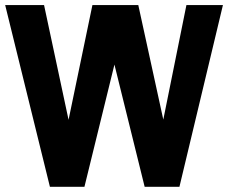

<svg xmlns="http://www.w3.org/2000/svg" viewBox="-29 -720 891 750"><path d="M699.2 -700.2H841.8L671.9 9.8H536.1L418 -467.8L300.8 9.8H166L-8.8 -700.2H143.1L238.8 -252L332 -700.2H511.2L608.9 -252.9Z"/></svg>

Font: D-DIN-PRO Heavy
Style: Bold
Weight: 900
Designer: Charles Nix
Foundry: CyberFei
Version: Version 1.000;hotconv 1.0.109;makeotfexe 2.5.65596